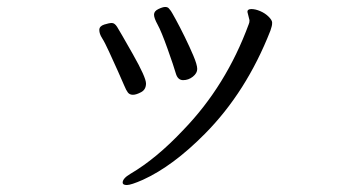

<svg xmlns="http://www.w3.org/2000/svg" viewBox="-20 -489 1040 551"><path d="M361.5 -217Q352 -217 347 -223.5Q342 -230 336.5 -243.5Q331 -257 318.5 -284.5Q306 -312 293.5 -339.5Q281 -367 273 -379.5Q265 -392 265 -403Q265 -414 279 -418.5Q293 -423 301 -423Q309 -423 316 -412Q323 -401 361 -334Q399 -267 399 -249.5Q399 -232 385 -224.5Q371 -217 361.5 -217ZM696 -431 690 -455Q690 -463 701.5 -463Q713 -463 727 -457Q741 -451 751 -441Q761 -431 761 -424Q761 -417 759.5 -412.5Q758 -408 756 -401Q687 -225 568 -105Q476 -12 390 27Q356 42 344 42Q332 42 332 35Q332 23 354 10Q429 -34 506 -116Q629 -243 694 -420Q696 -424 696 -431ZM510 -383.5Q524 -355 535 -329Q546 -303 546 -291Q546 -279 533.5 -269Q521 -259 505.5 -259Q490 -259 484.5 -278.5Q479 -298 461 -348.5Q443 -399 432.5 -418Q422 -437 422 -447Q422 -457 434.5 -463Q447 -469 454 -469Q461 -469 464.5 -465Q468 -461 470.5 -457.5Q473 -454 484.5 -433Q496 -412 510 -383.5Z"/></svg>

Font: LXGW WenKai
Style: Regular
Weight: 400
Designer: LXGW / Fontworks Inc.
Foundry: LXGW / Fontworks Inc.
Version: Version 1.520; June 14, 2025